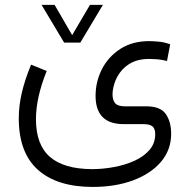

<svg xmlns="http://www.w3.org/2000/svg" viewBox="-20 -505 761 769"><path d="M236.8 -334.5 146.5 -485.4H198.7L269 -364.3L340.3 -485.4H392.1L301.8 -334.5ZM167 -220.7Q124 -113.8 124 -27.8Q124 74.7 179.9 123.3Q235.8 171.9 348.6 172.4Q391.1 172.4 435.5 164.3Q480 156.2 517.6 139.4Q555.2 122.6 578.4 95.9Q601.6 69.3 601.6 32.7Q601.6 9.3 590.1 0.7Q578.6 -7.8 555.7 -7.8H475.6Q362.8 -7.8 362.8 -121.1Q362.8 -178.2 388.4 -228.3Q414.1 -278.3 462.2 -309.3Q510.3 -340.3 577.1 -340.3Q590.3 -340.3 614 -338.4Q637.7 -336.4 661.6 -327.6L648.9 -260.7Q628.4 -266.1 609.4 -267.6Q590.3 -269 577.1 -269Q535.6 -269 507.3 -254.2Q479 -239.3 462.2 -216.6Q445.3 -193.8 438 -169.7Q430.7 -145.5 430.7 -127.4Q430.7 -104 441.2 -91.6Q451.7 -79.1 480.5 -79.1H568.4Q623 -78.6 644.3 -47.9Q665.5 -17.1 665.5 30.8Q665.5 95.2 624.8 143.1Q584 190.9 513.2 217.3Q442.4 243.7 351.1 243.7Q209 243.7 132.1 175.3Q55.2 106.9 55.2 -31.2Q55.2 -81.1 67.4 -133.5Q79.6 -186 104.5 -246.1Z"/></svg>

Font: Vazir Light UI
Style: Light-UI
Weight: 300
Designer: Saber Rastikerdar
Foundry: Saber Rastikerdar
Version: Version 30.0.0